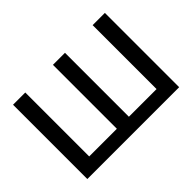

<svg xmlns="http://www.w3.org/2000/svg" viewBox="-127 -1008 1303 1303"><g transform="rotate(-45 525.0 -356.5)"><path d="M84.5 0V-713H202V-99.5H467.5V-713H583V-99.5H848.5V-713H966V0Z"/></g></svg>

Font: Commissioner Medium
Style: Regular
Weight: 500
Designer: Kostas Bartsokas
Foundry: Kostas Bartsokas
Version: Version 1.000; ttfautohint (v1.8.3)